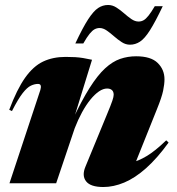

<svg xmlns="http://www.w3.org/2000/svg" viewBox="-20 -736 709 771"><path d="M28 -290 17 -295Q48 -377.5 80.8 -423.8Q113.5 -470 153 -488.8Q192.5 -507.5 243.5 -507.5Q265.5 -507.5 281.8 -506.5Q298 -505.5 313.5 -503Q329 -500.5 349.5 -496L272.5 -246.5L269 -249.5Q307 -331 339.5 -382.5Q372 -434 402 -461.5Q432 -489 462.5 -499.5Q493 -510 526.5 -510Q586 -510 613.2 -483.2Q640.5 -456.5 640.5 -417.5Q640.5 -398 635 -371.5Q629.5 -345 610 -297L508 -42.5L454 -79Q479.5 -78 506.8 -83.2Q534 -88.5 568.2 -108.8Q602.5 -129 647.5 -172.5L657 -163.5Q611 -100 566.5 -60.5Q522 -21 479 -3Q436 15 395 15Q343.5 15 325.8 -7.8Q308 -30.5 323 -66.5L408.5 -274Q426 -316 431.2 -331.8Q436.5 -347.5 436.5 -355.5Q436.5 -368 429.5 -374.2Q422.5 -380.5 410 -380.5Q394.5 -380.5 377.5 -369Q360.5 -357.5 343 -336Q325.5 -314.5 309.5 -285.2Q293.5 -256 280 -221L205.5 0H18L142 -374.5Q145.5 -386 143.5 -392.5Q141.5 -399 132.5 -399Q119 -399 104 -392Q89 -385 71 -362Q53 -339 28 -290ZM633.5 -711Q603.5 -648 582.2 -614.5Q561 -581 542.2 -568.8Q523.5 -556.5 502 -556.5Q484.5 -556.5 468.8 -566.8Q453 -577 438 -590.2Q423 -603.5 408.5 -613.5Q394 -623.5 380 -623.5Q369.5 -623.5 360 -618.5Q350.5 -613.5 339.8 -600.2Q329 -587 314.5 -561.5H282.5Q312.5 -625.5 334 -658.5Q355.5 -691.5 374 -703.8Q392.5 -716 414 -716Q431.5 -716 447.2 -706Q463 -696 478 -682.8Q493 -669.5 507.5 -659.5Q522 -649.5 536.5 -649.5Q547 -649.5 556.2 -654.5Q565.5 -659.5 576.2 -673Q587 -686.5 601.5 -711Z"/></svg>

Font: Newsreader 60pt ExtraBold
Style: Italic
Weight: 800
Italic angle: -17°
Designer: Hugues Gentile
Foundry: Production Type
Version: Version 1.003